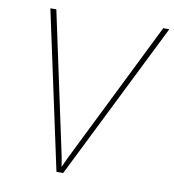

<svg xmlns="http://www.w3.org/2000/svg" viewBox="-80 -782 775 853"><g transform="rotate(10 307.5 -355.5)"><path d="M587.9 -710.9H615.2L261.7 0H231.4L78.6 -710.9H105.5L242.7 -69.3L250 -25.4L270 -69.3Z"/></g></svg>

Font: Robert Sans Thin
Style: Italic
Weight: 100
Italic angle: -8°
Designer: Christian Robertson (extended by Adam Twardoch)
Foundry: Google
Version: Version 12.135;April 2, 2019;FontCreator 11.5.0.2425 64-bit;